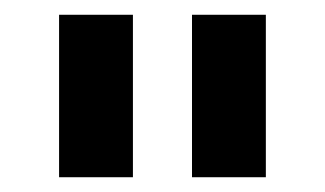

<svg xmlns="http://www.w3.org/2000/svg" viewBox="-20 -720 440 260"><path d="M60 -480V-700H160V-480ZM240 -480V-700H340V-480Z"/></svg>

Font: Golos Text Medium
Style: Regular
Weight: 500
Designer: A.Korolkova, Vitaly Kuzmin
Foundry: ParaType Ltd
Version: Version 2.004